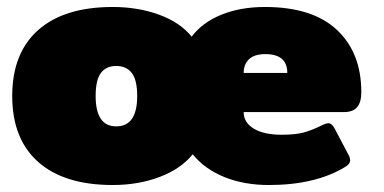

<svg xmlns="http://www.w3.org/2000/svg" viewBox="-20 -515 1100 550"><path d="M303 -495Q375 -495 435.5 -473Q496 -451 529 -410Q560 -451 614.5 -473Q669 -495 739 -495Q875 -495 945 -429.5Q1015 -364 1015 -251Q1015 -222 1003 -208Q991 -194 966 -194H678Q678 -164 707 -146.5Q736 -129 787 -129Q826 -129 850 -135.5Q874 -142 902 -156Q914 -162 921 -162Q930 -162 938 -148L977 -74Q983 -64 983 -56Q983 -45 969 -37Q884 15 750 15Q680 15 623.5 -7.5Q567 -30 532 -73Q498 -31 437 -8Q376 15 303 15Q164 15 89.5 -51Q15 -117 15 -240Q15 -363 89.5 -429Q164 -495 303 -495ZM803 -306Q803 -360 740 -360Q709 -360 693.5 -345.5Q678 -331 678 -306ZM313 -153Q373 -153 373 -240Q373 -286 357.5 -306Q342 -326 313 -326Q284 -326 269 -306Q254 -286 254 -240Q254 -153 313 -153Z"/></svg>

Font: Mitr
Style: Bold
Weight: 700
Designer: Thanarat Vachiruckul
Foundry: Cadson Demak
Version: Version 1.002